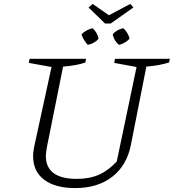

<svg xmlns="http://www.w3.org/2000/svg" viewBox="-20 -951 887 980"><path d="M364 9Q262 9 205.5 -33.5Q149 -76 149 -154Q149 -163 150 -174Q151 -185 154 -200L243 -609L127 -630L131 -651H419L416 -632Q393 -624 365.5 -619Q338 -614 302 -611L219 -198Q217 -184 215.5 -173.5Q214 -163 214 -155Q214 -97 253.5 -67.5Q293 -38 372 -38Q437 -38 485.5 -59.5Q534 -81 576 -127L677 -609L563 -630L567 -651H847L843 -632Q820 -625 792 -619.5Q764 -614 727 -611L648 -211Q627 -106 552.5 -48.5Q478 9 364 9ZM516 -831 432 -913 453 -931 536 -873 645 -931 661 -913 545 -831ZM428 -722Q417 -734 408.5 -748Q400 -762 396 -776Q408 -788 423 -796Q438 -804 453 -807Q465 -796 473 -781.5Q481 -767 483 -753Q474 -742 459 -733.5Q444 -725 428 -722ZM587 -722Q574 -733 566 -747Q558 -761 555 -776Q565 -788 579.5 -796Q594 -804 610 -807Q622 -795 630.5 -781Q639 -767 641 -753Q630 -741 615.5 -733Q601 -725 587 -722Z"/></svg>

Font: Piazzolla Thin ExtraLight
Style: Italic
Weight: 250
Italic angle: -11.3°
Version: Version 2.005